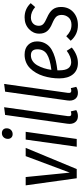

<svg xmlns="http://www.w3.org/2000/svg" viewBox="558 -1368 823 1978"><g transform="rotate(-90 969.0 -379.5)"><path d="M434.1 -525.9 215.8 0H121.1L47.9 -525.9H133.8L179.2 -71.8L349.1 -525.9Z M575.7 -660.2Q553.7 -660.2 540.3 -673.6Q526.9 -687 526.9 -709Q526.9 -736.8 543.9 -753.9Q561 -771 585.9 -771Q608.9 -771 622.3 -757.8Q635.7 -744.6 635.7 -722.2Q635.7 -694.3 618.4 -677.2Q601.1 -660.2 575.7 -660.2ZM599.6 -525.9 525.9 0H445.8L519.5 -525.9Z M853 -748 761.2 -92.8Q758.8 -73.2 763.7 -64.7Q768.6 -56.2 782.2 -56.2Q793.9 -56.2 810.1 -61L823.2 -4.9Q795.4 12.2 760.3 12.2Q718.8 12.2 697.3 -17.6Q675.8 -47.4 683.1 -97.2L773.4 -737.8Z M1092.8 -748 1001 -92.8Q998.5 -73.2 1003.4 -64.7Q1008.3 -56.2 1022 -56.2Q1033.7 -56.2 1049.8 -61L1063 -4.9Q1035.2 12.2 1000 12.2Q958.5 12.2 937 -17.6Q915.5 -47.4 922.9 -97.2L1013.2 -737.8Z M1530.8 -409.2Q1530.8 -366.7 1514.9 -333.3Q1499 -299.8 1472.9 -277.6Q1446.8 -255.4 1407 -239.3Q1367.2 -223.1 1326.2 -214.4Q1285.2 -205.6 1232.9 -199.2V-182.1Q1232.9 -115.2 1254.9 -86.2Q1276.9 -57.1 1316.9 -57.1Q1372.6 -57.1 1434.1 -103L1467.8 -50.8Q1391.1 12.2 1309.1 12.2Q1233.4 12.2 1191.7 -38.8Q1149.9 -89.8 1149.9 -180.2Q1149.9 -221.2 1156 -262.2Q1162.1 -303.2 1174.6 -343.8Q1187 -384.3 1207.3 -418.9Q1227.5 -453.6 1253.7 -480.2Q1279.8 -506.8 1315.9 -522Q1352.1 -537.1 1394 -537.1Q1459.5 -537.1 1495.1 -500.7Q1530.8 -464.4 1530.8 -409.2ZM1387.7 -472.2Q1355 -472.2 1328.4 -454.3Q1301.8 -436.5 1284.2 -405.3Q1266.6 -374 1255.1 -338.4Q1243.7 -302.7 1237.8 -261.2Q1348.1 -274.9 1398.9 -306.9Q1449.7 -338.9 1449.7 -405.8Q1449.7 -472.2 1387.7 -472.2Z M1778.8 -537.1Q1866.2 -537.1 1924.8 -474.1L1884.8 -428.2Q1834 -472.2 1778.8 -472.2Q1739.7 -472.2 1715.8 -450.2Q1691.9 -428.2 1691.9 -390.1Q1691.9 -361.3 1710.7 -343.8Q1729.5 -326.2 1775.9 -306.2Q1832 -282.2 1858.9 -248.8Q1885.7 -215.3 1885.7 -162.1Q1885.7 -84 1833 -35.9Q1780.3 12.2 1698.7 12.2Q1600.6 12.2 1537.6 -62L1584 -107.9Q1610.4 -81.5 1638.2 -67.9Q1666 -54.2 1701.7 -54.2Q1751.5 -54.2 1777.6 -84.2Q1803.7 -114.3 1803.7 -154.8Q1803.7 -190.4 1785.2 -210.7Q1766.6 -231 1716.8 -252Q1661.1 -274.4 1636 -305.7Q1610.8 -336.9 1610.8 -386.2Q1610.8 -447.8 1658.4 -492.4Q1706.1 -537.1 1778.8 -537.1Z"/></g></svg>

Font: Fira Sans Compressed Book
Style: Italic
Weight: 350
Width: 3
Italic angle: -8°
Designer: Carrois Corporate & Edenspiekermann AG
Foundry: Carrois Corporate GbR & Edenspiekermann AG
Version: Version 4.203;PS 004.203;hotconv 1.0.88;makeotf.lib2.5.64775